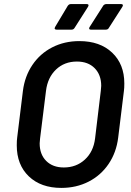

<svg xmlns="http://www.w3.org/2000/svg" viewBox="-20 -909 643 939"><path d="M62 -198Q62 -223 64 -236L92 -464Q101 -536 138.5 -591.5Q176 -647 235.5 -677.5Q295 -708 368 -708Q469 -708 528.5 -651.5Q588 -595 588 -501Q588 -477 586 -464L558 -236Q549 -163 511 -107Q473 -51 413 -20.5Q353 10 280 10Q180 10 121 -46.5Q62 -103 62 -198ZM445 -232 473 -465Q475 -481 475 -489Q475 -543 443 -575.5Q411 -608 356 -608Q295 -608 254 -569Q213 -530 205 -465L176 -232Q174 -216 174 -208Q174 -154 206 -122Q238 -90 292 -90Q353 -90 395 -128.5Q437 -167 445 -232ZM250 -778 311 -880Q317 -889 326 -889H404Q413 -889 413 -883Q413 -880 410 -875L345 -773Q340 -764 330 -764H257Q250 -764 248 -767.5Q246 -771 250 -778ZM416 -770Q416 -774 419 -778L484 -880Q486 -884 490.5 -886.5Q495 -889 499 -889H572Q581 -889 581 -883Q581 -880 578 -875L512 -772Q508 -764 497 -764H425Q416 -764 416 -770Z"/></svg>

Font: Barlow SemiBold
Style: Italic
Weight: 600
Italic angle: -7°
Designer: Jeremy Tribby
Foundry: Tribby Type
Version: Version 1.408